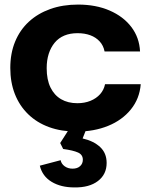

<svg xmlns="http://www.w3.org/2000/svg" viewBox="-20 -566 656 839"><path d="M315 9Q248 9 194.5 -10.5Q141 -30 103 -67Q65 -104 45 -155Q25 -206 25 -269Q25 -333 46 -384Q67 -435 106 -471Q145 -507 199.5 -526.5Q254 -546 321 -546Q399 -546 459 -520Q519 -494 554 -448Q589 -402 592 -341H437Q432 -367 415.5 -385Q399 -403 374.5 -412Q350 -421 319 -421Q286 -421 261 -410.5Q236 -400 219 -379.5Q202 -359 193 -331Q184 -303 184 -268Q184 -218 200.5 -184Q217 -150 247 -132.5Q277 -115 318 -115Q350 -115 375.5 -125.5Q401 -136 417.5 -154.5Q434 -173 439 -198H595Q590 -135 552 -88Q514 -41 452.5 -16Q391 9 315 9ZM305 253Q246 253 205.5 228.5Q165 204 154 158L245 134Q248 150 262.5 160.5Q277 171 297 171Q318 171 330 160Q342 149 342 132Q342 110 321 100.5Q300 91 256 85L243 59L293 -19H364L341 39Q389 50 417.5 76.5Q446 103 446 146Q446 196 408 225Q370 254 305 253Z"/></svg>

Font: Mona Sans SemiExpanded
Style: Bold
Weight: 700
Width: 6
Designer: Deni Anggara
Foundry: GitHub
Version: Version 2.000